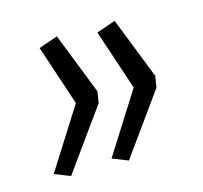

<svg xmlns="http://www.w3.org/2000/svg" viewBox="-65 -527 535 507"><g transform="rotate(-15 202.5 -273.0)"><path d="M71 -90 28 -107 133 -273 78 -438 130 -456 196 -288 191 -257ZM229 -90 186 -107 291 -273 236 -438 288 -456 354 -288 349 -257Z"/></g></svg>

Font: Nunito Sans 7pt SemiCondensed Light
Style: Italic
Weight: 300
Width: 4
Italic angle: -9°
Designer: Vernon Adams
Foundry: Vernon Adams
Version: Version 3.101;gftools[0.9.27]